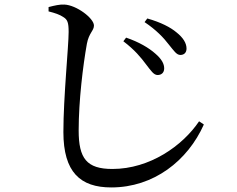

<svg xmlns="http://www.w3.org/2000/svg" viewBox="-20 -777 1040 842"><path d="M621 -494C642 -467 654 -448 671 -448C688 -448 699 -458 700 -475C701 -497 688 -519 661 -542C633 -567 589 -593 533 -612L521 -596C571 -558 598 -525 621 -494ZM720 -582C743 -554 754 -536 771 -536C788 -536 798 -547 798 -564C798 -588 783 -612 754 -635C728 -657 686 -679 626 -696L614 -680C665 -646 698 -611 720 -582ZM193 -727C221 -720 242 -713 258 -702C276 -691 281 -678 281 -637C281 -575 258 -350 258 -198C258 -22 332 45 468 45C654 45 803 -72 874 -231L853 -245C781 -138 637 -36 473 -36C360 -36 325 -82 325 -205C325 -335 344 -490 361 -585C370 -633 392 -642 392 -665C392 -697 315 -755 262 -757C242 -758 220 -753 193 -746Z"/></svg>

Font: Noto Serif TC Medium
Style: Regular
Weight: 500
Designer: Ryoko NISHIZUKA 西塚涼子 (kana & ideographs); Frank Grießhammer (Latin, Greek & Cyrillic); Wenlong ZHANG 张文龙 (bopomofo); San
Foundry: Adobe
Version: Version 2.001;hotconv 1.1.0;makeotfexe 2.6.0